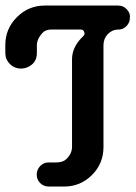

<svg xmlns="http://www.w3.org/2000/svg" viewBox="-20 -684 497 704"><path d="M244.1 -466.8Q244.1 -513.2 286.1 -552.2Q290 -556.2 290 -560.8Q290 -565.4 286.9 -570.6Q283.7 -575.7 274.4 -575.7H168Q146.5 -575.7 134.8 -562.5Q115.2 -540.5 115.2 -517.6V-489.7Q115.2 -451.7 79.6 -437Q68.8 -432.6 56.9 -432.6Q44.9 -432.6 34.4 -437Q23.9 -441.4 16.6 -449.2Q-0.5 -465.8 -0.5 -489.7V-519Q-0.5 -578.6 42 -621.1Q84.5 -663.6 144 -663.6H413.1Q431.6 -663.6 444.1 -650.6Q456.5 -637.7 456.5 -624Q456.5 -610.4 453.1 -602.3Q449.7 -594.2 443.8 -588.4Q431.2 -575.7 416.5 -575.7Q401.9 -575.7 392.1 -571Q382.3 -566.4 375 -558.6Q359.4 -542 359.4 -518.1V-144.5Q359.4 -84.5 317.4 -42.5Q274.9 0 215.3 0H158.7Q140.1 0 127.4 -12.7Q114.7 -25.4 114.7 -43.7Q114.7 -62 127.4 -75.2Q140.1 -88.4 158.7 -88.4H186.5Q210.4 -88.4 223.1 -100.6Q244.1 -120.6 244.1 -145.5Z"/></svg>

Font: Supermercado
Style: Regular
Weight: 400
Designer: James Grieshaber
Foundry: James Grieshaber
Version: Version 1.002